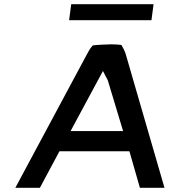

<svg xmlns="http://www.w3.org/2000/svg" viewBox="-20 -904 848 914"><path d="M711 -884H319L309 -808H701ZM763 -10 578 -648C573 -663 566 -677 558 -690C544 -692 525 -693 509 -693C478 -692 448 -691 422 -688C407 -673 397 -651 386 -631L53 -10H170L263 -184H596L646 -10ZM316 -280 470 -566 493 -522 566 -280Z"/></svg>

Font: Bluebird
Style: LiExtObl
Weight: 300
Designer: Jasper
Foundry: Cannot Into Space Fonts
Version: Version 0.98